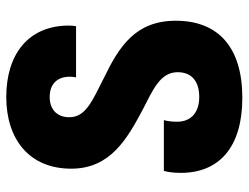

<svg xmlns="http://www.w3.org/2000/svg" viewBox="-108 -656 774 597"><g transform="rotate(-90 278.5 -357.0)"><path d="M273 10C431 10 513 -65 513 -197C513 -322 433 -373 336 -420C263 -457 213 -477 213 -528C213 -566 237 -589 276 -589C315 -589 339 -567 339 -526C339 -519 338 -512 337 -507H496C497 -512 498 -521 498 -529C498 -657 407 -724 276 -724C145 -724 53 -653 53 -522C53 -400 146 -348 238 -299C300 -267 353 -245 353 -191C353 -147 324 -124 276 -124C227 -124 199 -150 199 -193C199 -209 201 -224 204 -234H46C42 -220 40 -201 40 -181C40 -62 120 10 273 10Z"/></g></svg>

Font: Noto Sans Georgian SemiCondensed ExtraBold
Style: Regular
Weight: 800
Width: 4
Designer: Monotype Design Team, Akaki Razmadze
Foundry: Google LLC
Version: Version 2.005